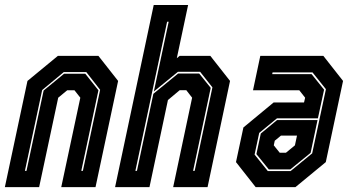

<svg xmlns="http://www.w3.org/2000/svg" viewBox="-30 -770 1444 790"><path d="M-10 0 83 -437 208 -540H375L456 -437L363 0H222L300.5 -368L276.5 -398.5H246.5L209.5 -368L131 0ZM72.5 -67H79L149.5 -397.5L233.5 -466.5H321L375 -398.5L304.5 -67H311L382 -400.5L325 -473.5H232.5L143.5 -399.5Z M443.5 0 602.5 -749.5H744L697.5 -530.5L709 -540H835.5L916.5 -437L824 0H682.5L760.5 -368L736.5 -399H709.5L661 -358.5L585 0ZM527 -67H533.5L601 -384L703 -467.5H789.5L837 -408.5L764.5 -67H771L844 -410.5L793.5 -474.5H702L603 -393.5L664 -680.5H657.5Z M1022 0 941 -103 971.5 -245.5 1096 -348.5H1221L1225.5 -368L1201.5 -398.5H1011L1041 -540H1300.5L1381.5 -437L1310.5 -103L1185.5 0ZM1072 -66H1165.5L1254.5 -139L1311 -403L1256 -472H1091.5L1090 -465H1252L1303.5 -401L1278 -283H1109.5L1036.5 -223L1017.5 -134ZM1076 -73 1025 -136 1043 -220.5 1110 -276H1276.5L1248 -141L1164.5 -73ZM1121 -141.5H1146.5L1183.5 -172L1192 -212H1126L1100.5 -191L1096.5 -172Z"/></svg>

Font: Tourney Condensed ExtraBold
Style: Italic
Weight: 800
Width: 3
Italic angle: -12°
Designer: Tyler Finck
Foundry: Etcetera Type Co
Version: Version 1.010; ttfautohint (v1.8.3)